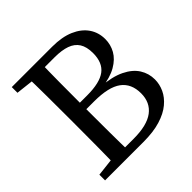

<svg xmlns="http://www.w3.org/2000/svg" viewBox="-173 -822 974 974"><g transform="rotate(-45 314.5 -334.5)"><path d="M138.3 -310.2V-359Q138.3 -436.1 137.8 -514.1Q137.3 -592.2 135.3 -669.3H235.5Q233.5 -593.2 233 -515.6Q232.5 -438.1 232.5 -359V-324.6Q232.5 -237 233 -157Q233.5 -77.1 235.5 0H135.3Q137.3 -76 137.8 -153.6Q138.3 -231.2 138.3 -310.2ZM175.2 -613.5 44.3 -628.5V-669.3H185.5V-613.5ZM175.2 -55.8H185.5V0H44.3V-40.8ZM185.5 -322.6V-369H285.1Q375.5 -369 416.8 -400Q458.1 -431 458.1 -499.4Q458.1 -544.9 440.9 -571.8Q423.7 -598.6 389.7 -610.6Q355.8 -622.6 304.5 -622.6H185.5V-669.3H334.3Q404.2 -669.3 452.9 -648.3Q501.5 -627.3 526.9 -590.5Q552.2 -553.6 552.2 -505.8Q552.2 -466.9 533.3 -433Q514.3 -399.1 473.1 -375.2Q431.9 -351.2 364 -343.2V-352.2Q442.6 -346.2 491.5 -322.3Q540.3 -298.4 562.9 -262.4Q585.5 -226.4 585.5 -183.1Q585.5 -149.2 570.6 -116.7Q555.7 -84.2 524 -57.7Q492.4 -31.1 441.8 -15.6Q391.2 0 318.9 0H185.5V-46.7H295.8Q392.2 -46.7 439.2 -82Q486.1 -117.3 486.1 -183.2Q486.1 -253.1 438.8 -287.9Q391.5 -322.6 288.2 -322.6Z"/></g></svg>

Font: Adobe Variable Font Prototype
Style: Regular
Weight: 389
Designer: Frank Grießhammer
Foundry: Adobe
Version: Version 1.004;hotconv 1.0.113;makeotfexe 2.5.65598